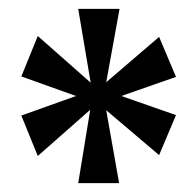

<svg xmlns="http://www.w3.org/2000/svg" viewBox="-20 -780 441 432"><path d="M156 -368H248L219 -532L338 -431L376 -521L253 -564L376 -607L338 -697L219 -595L249 -760H156L184 -594L65 -699L28 -608L151 -564L28 -520L65 -429L183 -533Z"/></svg>

Font: Noto Serif Georgian ExtraCondensed Bold
Style: Regular
Weight: 700
Width: 2
Designer: Monotype Design Team, Akaki Razmadze
Foundry: Google LLC
Version: Version 2.003